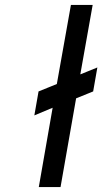

<svg xmlns="http://www.w3.org/2000/svg" viewBox="-20 -757 425 777"><path d="M137 0 193 -321 119 -290 136 -387 210 -417 267 -737H355L305 -456L374 -484L357 -387L288 -359L225 0Z"/></svg>

Font: Tomorrow
Style: Italic
Weight: 400
Italic angle: -10°
Designer: Tony de Marco, Monica Rizzolli
Foundry: Just in Type
Version: Version 2.002